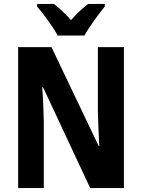

<svg xmlns="http://www.w3.org/2000/svg" viewBox="-20 -953 719 973"><path d="M272 -773H408C431 -816 481 -883 511 -920V-933H427C399 -911 371 -887 340 -851C310 -885 279 -913 253 -933H168V-920C200 -883 251 -814 272 -773ZM608 0V-714H476V-385C477 -337 480 -279 483 -213H480L241 -714H72V0H202V-333C201 -382 199 -441 194 -511H198L437 0Z"/></svg>

Font: Noto Sans Devanagari UI Condensed
Style: Bold
Weight: 700
Width: 3
Designer: Jelle Bosma - Monotype Design Team
Foundry: Monotype Imaging Inc.
Version: Version 2.004